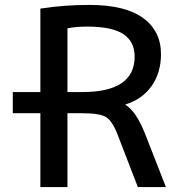

<svg xmlns="http://www.w3.org/2000/svg" viewBox="-20 -760 736 780"><path d="M144 -300H32V-386H144V-725Q237 -740 344 -740Q488 -740 561 -687Q634 -634 634 -540Q634 -464 595.5 -410Q557 -356 490 -336V-334Q533 -308 570 -215L654 0H540L457 -215Q436 -269 410.5 -284.5Q385 -300 314 -300H254V0H144ZM254 -386H314Q527 -386 527 -530Q527 -591 481 -621.5Q435 -652 334 -652Q289 -652 254 -645Z"/></svg>

Font: M PLUS 1p Medium
Style: Regular
Weight: 500
Version: Version 1.062